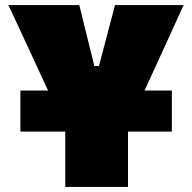

<svg xmlns="http://www.w3.org/2000/svg" viewBox="-20 -733 753 753"><path d="M60 -217V-378H168.5L103 -519.5Q80.5 -568 60 -612.2Q39.5 -656.5 13 -713H291Q299.5 -679 305.5 -654.2Q311.5 -629.5 317 -607.5Q322.5 -585.5 329 -559L350 -474H368L390 -557.5Q397.5 -585 403.2 -607.8Q409 -630.5 415.8 -655.2Q422.5 -680 431 -713H700Q678 -664.5 655.5 -615.2Q633 -566 612 -520L547 -378H654V-217H482V0H236V-217Z"/></svg>

Font: Commissioner Black
Style: Regular
Weight: 900
Designer: Kostas Bartsokas
Foundry: Kostas Bartsokas
Version: Version 1.000; ttfautohint (v1.8.3)